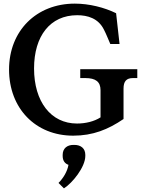

<svg xmlns="http://www.w3.org/2000/svg" viewBox="-20 -735 793 1060"><path d="M405 -53C261 -53 168 -174 168 -357C168 -536 257 -651 406 -651C464 -651 523 -634 554 -571C567 -546 577 -519 589 -492H640L621 -662C556 -694 472 -715 393 -715C181 -715 30 -565 30 -351C30 -137 176 14 384 14C493 14 577 -20 662 -78V-246C662 -286 678 -304 714 -304H738V-353H423V-304H451C509 -304 535 -283 535 -237V-87C499 -64 452 -53 405 -53ZM303 275 333 305C379 276 451 188 451 126V120C451 84 426 65 391 65H385C351 65 326 84 326 120V126C326 152 338 168 358 175C352 211 330 248 303 275Z"/></svg>

Font: LT Superior Serif Semibold
Style: Regular
Weight: 600
Designer: Daniel Lyons
Foundry: LyonsType
Version: Version 2.120;FEAKit 1.0